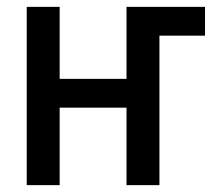

<svg xmlns="http://www.w3.org/2000/svg" viewBox="-20 -540 640 560"><path d="M58 0V-520H154V-310H349V-520H578V-436H445V0H349V-226H154V0Z"/></svg>

Font: Iosevka Fixed Curly Md Ex
Style: Regular
Weight: 500
Width: 7
Monospace: yes
Designer: Belleve Invis
Foundry: Belleve Invis
Version: Version 30.1.2